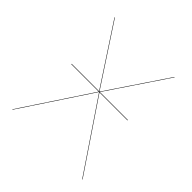

<svg xmlns="http://www.w3.org/2000/svg" viewBox="-149 -619 722 722"><g transform="rotate(45 212.0 -258.5)"><path d="M399 0H397L210 -277L27 0H25L208 -277H62V-279H208L52 -517H54L210 -279L370 -517H372L212 -279H361V-277H212Z"/></g></svg>

Font: FiraGO Two
Style: Regular
Weight: 100
Designer: bBox Type
Foundry: bBox Type GmbH
Version: Version 1.001